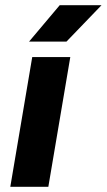

<svg xmlns="http://www.w3.org/2000/svg" viewBox="-20 -720 411 740"><path d="M104.2 -500H250.9L166.3 0H19.7ZM210.2 -700H371.3L236.1 -559.6H91.9Z"/></svg>

Font: Oak Sans Light Italic
Style: Regular
Weight: 400
Italic angle: -9.5°
Foundry: Erik Kennedy, Walven
Version: Version 1.000;Glyphs 3.1.2 (3151)